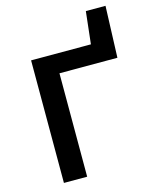

<svg xmlns="http://www.w3.org/2000/svg" viewBox="-131 -996 885 1085"><g transform="rotate(-15 311.5 -453.0)"><path d="M106 -717H456L477 -906H592L581 -605H242V0H106Z"/></g></svg>

Font: Nebula Sans Semibold
Style: Regular
Weight: 600
Designer: Paul D. Hunt for Adobe (as Source Sans)
Foundry: Nebula Entertainment & Broadcasting LLC
Version: Version 1.010